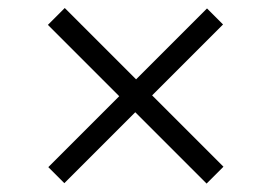

<svg xmlns="http://www.w3.org/2000/svg" viewBox="-20 -556 660 467"><path d="M137.5 -536.5 523.5 -150.5 482.5 -109.5 96.5 -495.5ZM97.5 -149.5 483.5 -535.5 522.5 -496.5 136.5 -110.5Z"/></svg>

Font: Monaspace Argon Var
Style: Regular
Weight: 400
Designer: Riley Cran and the Lettermatic Team
Version: Version 1.000 (Monaspace Argon Var)